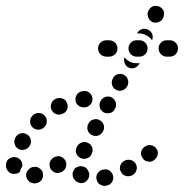

<svg xmlns="http://www.w3.org/2000/svg" viewBox="-39 -591 617 644"><path d="M340 -2Q339 -7 336 -11Q332 -16 328 -19Q323 -22 318 -23Q312 -23 307 -22H305Q294 -19 288 -9Q282 0 285 11Q286 17 289 21Q292 26 297 28Q302 31 307 32Q313 33 318 32L320 31Q331 29 337 19Q343 9 340 -2ZM105 -8Q105 -14 102 -18Q99 -23 94 -26Q90 -29 85 -31Q79 -32 74 -31H72Q61 -29 54 -19Q47 -10 49 1Q50 6 53 11Q56 16 60 19Q65 22 70 23Q75 25 81 24L83 23Q94 22 101 12Q107 3 105 -8ZM227 22Q232 24 238 23Q243 22 248 19Q257 12 260 1Q262 -10 256 -19Q256 -20 256 -20Q250 -30 239 -33Q228 -35 218 -30Q213 -27 210 -23Q207 -18 205 -13Q204 -8 205 -2Q205 3 208 8Q209 9 210 10Q213 15 217 18Q222 21 227 22ZM416 -42Q414 -46 409 -50Q405 -53 400 -54Q395 -56 389 -55Q384 -55 379 -52L377 -51Q367 -45 364 -34Q361 -23 367 -14Q370 -9 374 -5Q378 -2 384 -1Q389 1 394 0Q400 -1 405 -3L406 -4Q416 -10 419 -21Q422 -32 416 -42ZM-19 -32Q-19 -33 -19 -35Q-19 -40 -18 -45Q-16 -51 -13 -55Q-9 -59 -4 -61Q1 -64 6 -64Q18 -65 26 -58Q35 -51 36 -39Q36 -39 36 -38Q36 -37 36 -36Q36 -34 36 -33Q36 -33 36 -33Q30 -25 28 -15Q25 -12 21 -10Q16 -8 12 -8Q1 -6 -8 -13Q-17 -20 -19 -32ZM178 -56Q175 -60 170 -63Q166 -66 160 -67Q155 -68 150 -66Q144 -65 140 -62L138 -61Q134 -57 131 -53Q128 -48 127 -43Q127 -37 128 -32Q129 -27 132 -22Q136 -18 140 -15Q145 -12 150 -11Q156 -10 161 -12Q166 -13 171 -16L172 -17Q182 -24 183 -35Q185 -47 178 -56ZM490 -73Q491 -78 490 -83Q489 -89 485 -93Q479 -102 467 -104Q456 -106 447 -99Q446 -99 445 -98Q436 -91 434 -80Q433 -69 440 -60Q443 -55 448 -52Q452 -50 458 -49Q463 -48 468 -49Q474 -51 478 -54Q479 -54 479 -55Q483 -58 486 -63Q489 -67 490 -73ZM231 -61Q236 -59 242 -58Q247 -58 253 -60Q258 -62 262 -65Q266 -69 268 -74L269 -76Q274 -86 270 -97Q266 -107 256 -112Q245 -117 235 -113Q224 -109 219 -99L218 -97Q213 -87 217 -76Q221 -66 231 -61ZM22 -92Q32 -86 43 -89Q54 -91 60 -101L61 -103Q67 -112 64 -123Q62 -134 52 -140Q42 -146 31 -144Q20 -141 14 -132L13 -130Q7 -120 10 -109Q12 -98 22 -92ZM269 -138Q279 -133 290 -136Q301 -140 306 -150L307 -151Q312 -161 309 -172Q305 -183 295 -188Q285 -194 274 -190Q263 -187 258 -177L257 -175Q252 -165 255 -154Q259 -143 269 -138ZM70 -164Q74 -160 79 -158Q84 -156 89 -156Q95 -156 100 -158Q105 -160 109 -164L110 -165Q118 -173 118 -185Q118 -196 110 -204Q106 -208 101 -210Q96 -212 91 -212Q85 -212 80 -210Q75 -208 71 -204L70 -203Q62 -195 62 -184Q62 -172 70 -164ZM134 -222Q139 -212 150 -208Q161 -204 171 -210H173Q183 -215 187 -226Q190 -237 185 -247Q183 -252 179 -256Q175 -259 169 -261Q164 -263 159 -262Q153 -262 148 -260L147 -259Q136 -254 133 -243Q129 -232 134 -222ZM296 -231Q297 -225 301 -221Q304 -217 309 -214Q319 -209 330 -212Q341 -215 346 -225L347 -227Q350 -232 350 -237Q351 -243 349 -248Q348 -253 344 -257Q341 -262 336 -264Q331 -267 326 -267Q320 -268 315 -266Q310 -265 306 -261Q301 -258 299 -253L298 -252Q295 -247 295 -241Q294 -236 296 -231ZM220 -276Q217 -271 215 -266Q214 -261 214 -255Q215 -244 224 -237Q233 -230 244 -231H246Q257 -232 265 -241Q272 -250 271 -261Q270 -272 261 -280Q252 -287 241 -286L239 -285Q233 -285 228 -282Q224 -280 220 -276ZM350 -290Q360 -284 371 -288Q382 -291 387 -301L388 -302Q391 -307 391 -313Q392 -318 390 -323Q389 -329 385 -333Q382 -337 377 -340Q367 -345 356 -342Q345 -339 340 -329L339 -327Q334 -317 337 -306Q340 -295 350 -290ZM429 -378 428 -377Q423 -367 412 -363Q401 -360 391 -365Q382 -370 379 -380Q375 -390 379 -399Q381 -396 384 -393Q391 -386 401 -382Q410 -379 419 -379H429Q429 -379 430 -379Q430 -379 430 -378Q429 -378 429 -378ZM355 -429Q355 -440 347 -448Q338 -456 327 -456H318Q306 -456 298 -448Q290 -440 290 -429Q290 -417 298 -409Q306 -401 318 -401H327Q338 -401 347 -409Q355 -417 355 -429ZM456 -429Q456 -440 448 -448Q440 -456 429 -456H419Q408 -456 400 -448Q392 -440 392 -429Q392 -417 400 -409Q408 -401 419 -401H429Q440 -401 448 -409Q456 -417 456 -429ZM558 -429Q558 -440 550 -448Q542 -456 530 -456H521Q509 -456 501 -448Q493 -440 493 -429Q493 -417 501 -409Q509 -401 521 -401H530Q542 -401 550 -409Q558 -417 558 -429ZM458 -491Q468 -486 472 -476Q475 -466 471 -456Q468 -460 464 -464Q457 -471 447 -475Q438 -479 429 -479H421V-480Q427 -490 437 -493Q448 -497 458 -491ZM472 -517Q477 -515 482 -515Q488 -515 493 -517Q498 -519 502 -522Q506 -526 508 -531L509 -533Q511 -538 511 -543Q512 -549 510 -554Q508 -559 504 -563Q500 -567 495 -569Q490 -571 485 -571Q479 -572 474 -570Q469 -568 465 -564Q461 -560 459 -555L458 -554Q454 -543 458 -533Q462 -522 472 -517Z"/></svg>

Font: FRB American Cursive Guidelines Dotted Ultra
Style: Bold Italic
Weight: 1000
Italic angle: -25°
Version: Version 2.0;Modular Font Editor K font №1